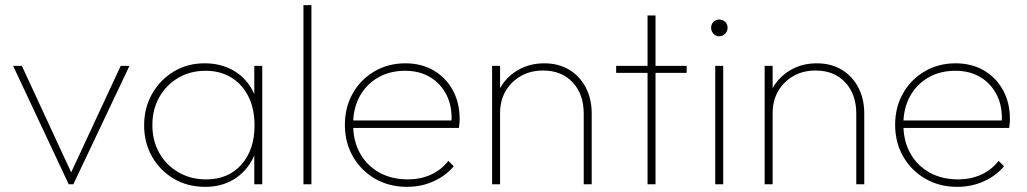

<svg xmlns="http://www.w3.org/2000/svg" viewBox="-20 -716 3990 746"><path d="M247 0 31 -460H65L265 -28H248L449 -460H483L265 0Z M777 10Q709 10 655.5 -21.5Q602 -53 571 -107Q540 -161 540 -229Q540 -297 571 -351.5Q602 -406 655 -438Q708 -470 775 -470Q828 -470 870.5 -450.5Q913 -431 941.5 -395Q970 -359 981 -309V-152Q969 -102 940.5 -65.5Q912 -29 870.5 -9.5Q829 10 777 10ZM781 -19Q867 -19 918 -76.5Q969 -134 969 -229Q969 -293 945.5 -340.5Q922 -388 879 -414.5Q836 -441 779 -441Q719 -441 672.5 -413.5Q626 -386 599 -338.5Q572 -291 572 -230Q572 -169 599 -121.5Q626 -74 673.5 -46.5Q721 -19 781 -19ZM968 0V-123L977 -237L968 -348V-460H999V0Z M1159 0V-696H1190V0Z M1561 10Q1492 10 1437.5 -21.5Q1383 -53 1351.5 -107.5Q1320 -162 1320 -231Q1320 -299 1350.5 -353Q1381 -407 1434.5 -438.5Q1488 -470 1555 -470Q1617 -470 1664.5 -442.5Q1712 -415 1739 -366Q1766 -317 1766 -253Q1766 -249 1765.5 -240.5Q1765 -232 1763 -219H1342V-248H1743L1734 -241Q1738 -300 1716 -345Q1694 -390 1652.5 -415.5Q1611 -441 1554 -441Q1494 -441 1448.5 -414.5Q1403 -388 1377.5 -341.5Q1352 -295 1352 -233Q1352 -169 1378.5 -121Q1405 -73 1453 -46Q1501 -19 1565 -19Q1613 -19 1653.5 -37Q1694 -55 1722 -91L1743 -70Q1712 -33 1664.5 -11.5Q1617 10 1561 10Z M2248 0V-275Q2248 -350 2205 -396Q2162 -442 2090 -442Q2041 -442 2003.5 -420.5Q1966 -399 1944.5 -362Q1923 -325 1923 -276L1902 -288Q1902 -340 1927.5 -381Q1953 -422 1996.5 -446Q2040 -470 2095 -470Q2150 -470 2191.5 -445Q2233 -420 2256 -376Q2279 -332 2279 -275V0ZM1892 0V-460H1923V0Z M2496 0V-656H2527V0ZM2374 -433V-460H2648V-433Z M2759 0V-460H2790V0ZM2774 -575Q2761 -575 2752 -585Q2743 -595 2743 -608Q2743 -622 2752 -631Q2761 -640 2774 -640Q2788 -640 2797.5 -631Q2807 -622 2807 -608Q2807 -595 2797.5 -585Q2788 -575 2774 -575Z M3307 0V-275Q3307 -350 3264 -396Q3221 -442 3149 -442Q3100 -442 3062.5 -420.5Q3025 -399 3003.5 -362Q2982 -325 2982 -276L2961 -288Q2961 -340 2986.5 -381Q3012 -422 3055.5 -446Q3099 -470 3154 -470Q3209 -470 3250.5 -445Q3292 -420 3315 -376Q3338 -332 3338 -275V0ZM2951 0V-460H2982V0Z M3699 10Q3630 10 3575.5 -21.5Q3521 -53 3489.5 -107.5Q3458 -162 3458 -231Q3458 -299 3488.5 -353Q3519 -407 3572.5 -438.5Q3626 -470 3693 -470Q3755 -470 3802.5 -442.5Q3850 -415 3877 -366Q3904 -317 3904 -253Q3904 -249 3903.5 -240.5Q3903 -232 3901 -219H3480V-248H3881L3872 -241Q3876 -300 3854 -345Q3832 -390 3790.5 -415.5Q3749 -441 3692 -441Q3632 -441 3586.5 -414.5Q3541 -388 3515.5 -341.5Q3490 -295 3490 -233Q3490 -169 3516.5 -121Q3543 -73 3591 -46Q3639 -19 3703 -19Q3751 -19 3791.5 -37Q3832 -55 3860 -91L3881 -70Q3850 -33 3802.5 -11.5Q3755 10 3699 10Z"/></svg>

Font: Outfit Thin Thin
Style: Regular
Weight: 250
Version: Version 1.100;gftools[0.9.27]